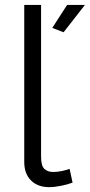

<svg xmlns="http://www.w3.org/2000/svg" viewBox="-20 -750 363 776"><path d="M78 -730H146V-117.9Q146 -79 159.8 -67Q173.5 -54.9 194.3 -54.9Q212.4 -54.9 230.4 -58.8Q248.3 -62.8 261.3 -67.5L273.3 -11.9Q253.9 -4.4 226.6 1Q199.2 6.4 178.9 6.4Q132.6 6.4 105.3 -20.7Q78 -47.8 78 -95.3ZM237 -619.6 191.3 -637.2 251.1 -730H323.2Z"/></svg>

Font: Raleway Thin
Style: Regular
Weight: 100
Designer: Matt McInerney, Pablo Impallari, Rodrigo Fuenzalida
Foundry: Matt McInerney, Pablo Impallari, Rodrigo Fuenzalida
Version: Version 4.026